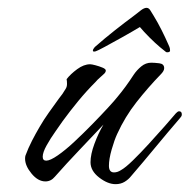

<svg xmlns="http://www.w3.org/2000/svg" viewBox="-20 -463 484 490"><path d="M275 7Q255 7 233 -10Q211 -27 211 -49Q211 -69 221 -96Q231 -123 244 -145Q213 -112 181.5 -79Q150 -46 120 -12Q110 0 96 0Q77 0 60.5 -20Q44 -40 44 -58Q44 -63 45 -66Q52 -85 61.5 -103.5Q71 -122 81 -139Q92 -158 104.5 -175.5Q117 -193 130 -211Q135 -217 139.5 -223.5Q144 -230 148 -237Q151 -242 151 -249Q151 -256 150 -261Q160 -274 177 -286.5Q194 -299 210 -299Q214 -299 223.5 -296.5Q233 -294 241.5 -290.5Q250 -287 250 -283Q250 -279 246 -275Q241 -270 235 -265Q229 -260 224 -254Q201 -231 180 -205.5Q159 -180 140 -154Q134 -145 121.5 -127.5Q109 -110 99 -92Q89 -74 89 -63Q89 -53 98 -53Q108 -53 127.5 -66.5Q147 -80 170 -101.5Q193 -123 215.5 -146Q238 -169 255.5 -188Q273 -207 280 -216Q301 -241 321 -272Q329 -284 340.5 -293.5Q352 -303 366 -303Q374 -303 386.5 -301.5Q399 -300 399 -289Q399 -285 396.5 -281Q394 -277 391 -274Q358 -240 328.5 -202.5Q299 -165 279 -121Q272 -106 265 -81.5Q258 -57 258 -40Q258 -23 271 -23Q280 -23 289 -29Q300 -35 319 -53.5Q338 -72 359.5 -95.5Q381 -119 400 -140.5Q419 -162 429 -174Q431 -176 433 -177.5Q435 -179 437 -179Q444 -179 444 -171Q444 -167 442 -165Q440 -163 438 -160Q407 -124 376.5 -87Q346 -50 315 -14Q308 -5 298 1Q288 7 275 7ZM404 -330Q401 -332 388.5 -342.5Q376 -353 361.5 -367.5Q347 -382 337 -394Q317 -382 292 -368Q267 -354 247.5 -343.5Q228 -333 224 -332Q217 -330 217 -334Q217 -336 219 -339Q221 -342 222 -343Q247 -365 273 -385.5Q299 -406 322 -423Q332 -431 340 -437Q348 -443 354 -443Q360 -443 364 -436L372 -423Q383 -405 392.5 -386Q402 -367 409 -351Q411 -347 412.5 -343Q414 -339 414 -334Q414 -331 410.5 -330Q407 -329 404 -330Z"/></svg>

Font: Hurricane
Style: Regular
Weight: 400
Designer: Robert E. Leuschke
Foundry: Robert E. Leuschke
Version: Version 1.010; ttfautohint (v1.8.3)